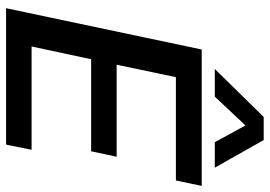

<svg xmlns="http://www.w3.org/2000/svg" viewBox="-148 -740 888 632"><g transform="rotate(90 296.0 -424.0)"><path d="M207 -687 365 -848H441L532 -687H448L393 -788L298 -687ZM7 0 143 -644H592L574 -559H234L193 -364H496L478 -280H175L133 -84H473L456 0Z"/></g></svg>

Font: Kanit
Style: Italic
Weight: 400
Italic angle: -12°
Designer: Katatrad Team
Foundry: CadsonDemak
Version: Version 2.000; ttfautohint (v1.8.3)